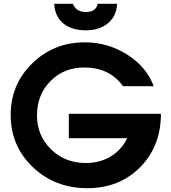

<svg xmlns="http://www.w3.org/2000/svg" viewBox="-20 -974 897 1007"><path d="M341 -249V-377H824Q824 -207 715 -97Q606 13 438 13Q268 13 152 -97.5Q36 -208 36 -371Q36 -531 149 -641.5Q262 -752 425 -752Q546 -752 648 -687Q750 -622 786 -522H625Q555 -620 422 -620Q315 -620 244.5 -548.5Q174 -477 174 -369Q174 -263 247.5 -191Q321 -119 430 -119Q503 -119 560 -153Q617 -187 647 -249ZM264 -954H362Q380 -911 430 -911Q484 -911 492 -954H594Q592 -891 547 -853Q502 -815 430 -815Q356 -815 312 -851.5Q268 -888 264 -954Z"/></svg>

Font: Involve
Style: Bold
Weight: 700
Designer: Stefan Peev
Foundry: Context Ltd.
Version: Version 1.001